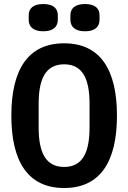

<svg xmlns="http://www.w3.org/2000/svg" viewBox="-20 -926 640 958"><path d="M300.1 12.1C481.2 12.1 563.6 -121.1 563.6 -349.1C563.6 -577.1 481.2 -709.9 300.1 -709.9C118.6 -709.9 36.6 -577.1 36.6 -349.1C36.6 -121.1 118.6 12.1 300.1 12.1ZM123.2 -827.4C123.2 -795.5 142.8 -769.9 195.7 -769.9C249.3 -769.9 268.5 -795.5 268.5 -827.4V-849.4C268.5 -881.4 249.3 -905.9 195.7 -905.9C142.8 -905.9 123.2 -881.4 123.2 -849.4ZM172.9 -289.4V-408.7C172.9 -530.2 206.3 -605.1 300.1 -605.1C393.5 -605.1 426.8 -530.2 426.8 -408.7V-290.1C426.8 -168 393.5 -93 300.1 -93C206.3 -93 172.9 -168 172.9 -289.4ZM331.3 -827.4C331.3 -795.5 350.9 -769.9 404.5 -769.9C457.4 -769.9 476.6 -795.5 476.6 -827.4V-849.4C476.6 -881.4 457.4 -905.9 404.5 -905.9C350.9 -905.9 331.3 -881.4 331.3 -849.4Z"/></svg>

Font: Margiela Mono SemiBold
Style: Regular
Weight: 600
Designer: Mike Abbink, Paul van der Laan, Pieter van Rosmalen
Foundry: Bold Monday
Version: Version 2.003 2021